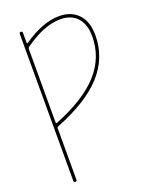

<svg xmlns="http://www.w3.org/2000/svg" viewBox="-173 -831 898 1142"><g transform="rotate(-20 276.0 -260.0)"><path d="M111 -616V-153Q111 -146 119 -148Q309 -224 400 -325Q491 -426 491 -560Q491 -636 453 -678Q415 -720 346 -720Q244 -720 118 -630Q111 -625 111 -616ZM91 210V-720Q91 -730 101 -730Q111 -730 111 -720V-658Q111 -650 119 -655Q243 -740 346 -740Q423 -740 467 -692.5Q511 -645 511 -560Q511 -418 415 -311.5Q319 -205 119 -126Q111 -123 111 -115V210Q111 220 101 220Q91 220 91 210Z"/></g></svg>

Font: Rounded Mplus 1c Thin
Style: Regular
Weight: 250
Version: Version 1.059.20150529